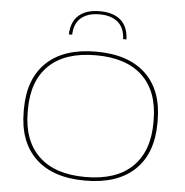

<svg xmlns="http://www.w3.org/2000/svg" viewBox="-58 -912 942 979"><g transform="rotate(5 413.0 -422.5)"><path d="M413 10.5Q248 10.5 159.5 -74Q71 -158.5 71 -314.5V-325Q71 -481 159.5 -565.2Q248 -649.5 413 -649.5Q578.5 -649.5 667.2 -565.2Q756 -481 755.5 -325V-314.5Q755.5 -158.5 667 -74Q578.5 10.5 413 10.5ZM413 -8Q570 -8 652.5 -87.5Q735 -167 735 -314.5V-325Q735 -473 652.5 -552Q570 -631 413 -631Q256.5 -631 174 -552Q91.5 -473 91.5 -325V-314.5Q91.5 -167 174 -87.5Q256.5 -8 413 -8ZM413.5 -856.5Q482.5 -856.5 520.5 -823.5Q558.5 -790.5 561 -725H544Q541.5 -783.5 507.2 -812Q473 -840.5 413.5 -840.5Q354 -840.5 319.8 -812Q285.5 -783.5 283 -725H266Q268.5 -790.5 306.5 -823.5Q344.5 -856.5 413.5 -856.5Z"/></g></svg>

Font: Anek Latin Expanded Thin
Style: Regular
Weight: 250
Width: 7
Designer: Yesha Goshar
Foundry: Ek Type
Version: Version 1.003